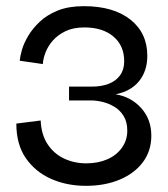

<svg xmlns="http://www.w3.org/2000/svg" viewBox="-20 -593 544 623"><path d="M259 10Q197 10 146 -12.5Q95 -35 64 -79.5Q33 -124 33 -192L112 -202Q114 -156 134.5 -125Q155 -94 188 -78.5Q221 -63 260 -63Q298 -63 328 -76Q358 -89 375.5 -113.5Q393 -138 393 -169Q393 -197 381.5 -216Q370 -235 352 -246Q334 -257 314 -262Q294 -267 277 -267H204V-312H279Q309 -312 332.5 -321Q356 -330 369.5 -348.5Q383 -367 383 -394Q383 -445 348 -474.5Q313 -504 254 -504Q218 -504 193 -492Q168 -480 152 -462Q136 -444 128 -423.5Q120 -403 119 -385L44 -396Q45 -409 51 -430.5Q57 -452 71.5 -476.5Q86 -501 109.5 -523Q133 -545 168 -559Q203 -573 252 -573Q348 -573 403 -529.5Q458 -486 458 -412Q458 -363 431.5 -330Q405 -297 355 -287Q405 -279 438 -242.5Q471 -206 471 -153Q471 -103 443.5 -66.5Q416 -30 368 -10Q320 10 259 10Z"/></svg>

Font: Darker Grotesque SemiBold
Style: Regular
Weight: 600
Designer: Gabriel Lam
Foundry: TypeRant
Version: Version 1.000;gftools[0.9.28]